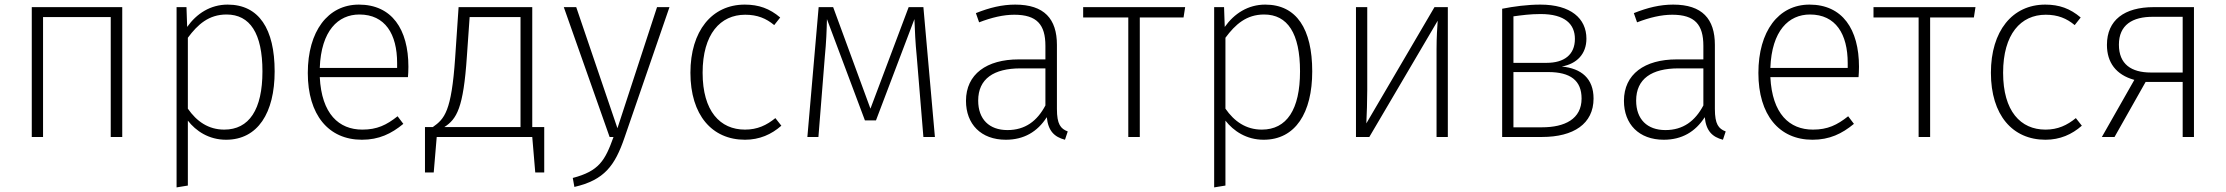

<svg xmlns="http://www.w3.org/2000/svg" viewBox="-20 -595 9668 834"><path d="M461 0H511V-564H118V0H167V-521H461Z M969 -575C894 -575 834 -536 793 -478L790 -564H747V219L796 211V-71C831 -26 887 12 962 12C1100 12 1173 -105 1173 -285C1173 -469 1105 -575 969 -575ZM954 -32C885 -32 834 -68 796 -123V-431C839 -489 887 -532 964 -532C1066 -532 1120 -450 1120 -285C1120 -119 1062 -32 954 -32Z M1754 -305C1754 -468 1682 -575 1539 -575C1404 -575 1317 -459 1317 -278C1317 -96 1407 12 1552 12C1626 12 1680 -14 1732 -57L1707 -90C1659 -52 1618 -32 1554 -32C1452 -32 1377 -100 1369 -260H1752C1753 -271 1754 -287 1754 -305ZM1705 -300H1369C1375 -462 1449 -532 1541 -532C1653 -532 1705 -447 1705 -321Z M2292 -43V-564H1972L1957 -343C1941 -110 1911 -79 1860 -43H1826V154H1864L1877 0H2292L2305 154H2344V-43ZM2241 -43H1910C1964 -78 1993 -125 2008 -350L2020 -521H2241Z M2888 -564H2834L2662 -38L2483 -564H2429L2628 0H2645C2608 103 2582 148 2468 178L2475 217C2605 187 2651 125 2693 2Z M3215 -575C3072 -575 2979 -460 2979 -279C2979 -95 3073 12 3216 12C3279 12 3331 -11 3374 -49L3348 -82C3310 -51 3270 -32 3216 -32C3108 -32 3032 -112 3032 -279C3032 -447 3109 -531 3217 -531C3270 -531 3308 -515 3343 -486L3369 -519C3323 -558 3276 -575 3215 -575Z M3991 -564H3927L3761 -123L3599 -564H3536L3487 0H3535L3563 -351C3569 -411 3571 -464 3572 -512L3737 -72H3785L3952 -512C3954 -460 3956 -411 3962 -351L3991 0H4041Z M4571 -122V-400C4571 -513 4516 -575 4390 -575C4333 -575 4279 -562 4219 -538L4233 -498C4288 -519 4338 -531 4386 -531C4484 -531 4521 -488 4521 -396V-337H4405C4266 -337 4176 -273 4176 -157C4176 -56 4241 12 4349 12C4427 12 4486 -22 4527 -86C4533 -26 4560 0 4606 12L4618 -24C4587 -36 4571 -55 4571 -122ZM4356 -30C4277 -30 4229 -77 4229 -158C4229 -253 4297 -298 4413 -298H4521V-137C4485 -69 4433 -30 4356 -30Z M5128 -564H4685V-519H4881V0H4931V-519H5121Z M5476 -575C5401 -575 5341 -536 5300 -478L5297 -564H5254V219L5303 211V-71C5338 -26 5394 12 5469 12C5607 12 5680 -105 5680 -285C5680 -469 5612 -575 5476 -575ZM5461 -32C5392 -32 5341 -68 5303 -123V-431C5346 -489 5394 -532 5471 -532C5573 -532 5627 -450 5627 -285C5627 -119 5569 -32 5461 -32Z M6269 -564H6211L5915 -59C5917 -103 5919 -153 5919 -205V-564H5870V0H5928L6225 -505C6223 -476 6220 -435 6220 -382V0H6269Z M6764 -306C6830 -318 6871 -361 6871 -427C6871 -515 6803 -575 6671 -575C6615 -575 6555 -567 6505 -557V0H6678C6815 0 6902 -57 6902 -167C6902 -254 6849 -298 6764 -306ZM6672 -534C6778 -534 6821 -490 6821 -426C6821 -357 6774 -322 6698 -322H6554V-524C6591 -529 6627 -534 6672 -534ZM6678 -42H6554V-282H6705C6802 -282 6850 -245 6850 -167C6850 -78 6777 -42 6678 -42Z M7429 -122V-400C7429 -513 7374 -575 7248 -575C7191 -575 7137 -562 7077 -538L7091 -498C7146 -519 7196 -531 7244 -531C7342 -531 7379 -488 7379 -396V-337H7263C7124 -337 7034 -273 7034 -157C7034 -56 7099 12 7207 12C7285 12 7344 -22 7385 -86C7391 -26 7418 0 7464 12L7476 -24C7445 -36 7429 -55 7429 -122ZM7214 -30C7135 -30 7087 -77 7087 -158C7087 -253 7155 -298 7271 -298H7379V-137C7343 -69 7291 -30 7214 -30Z M8055 -305C8055 -468 7983 -575 7840 -575C7705 -575 7618 -459 7618 -278C7618 -96 7708 12 7853 12C7927 12 7981 -14 8033 -57L8008 -90C7960 -52 7919 -32 7855 -32C7753 -32 7678 -100 7670 -260H8053C8054 -271 8055 -287 8055 -305ZM8006 -300H7670C7676 -462 7750 -532 7842 -532C7954 -532 8006 -447 8006 -321Z M8561 -564H8118V-519H8314V0H8364V-519H8554Z M8864 -575C8721 -575 8628 -460 8628 -279C8628 -95 8722 12 8865 12C8928 12 8980 -11 9023 -49L8997 -82C8959 -51 8919 -32 8865 -32C8757 -32 8681 -112 8681 -279C8681 -447 8758 -531 8866 -531C8919 -531 8957 -515 8992 -486L9018 -519C8972 -558 8925 -575 8864 -575Z M9335 -564C9208 -564 9132 -508 9132 -400C9132 -324 9171 -270 9251 -248L9110 0H9165L9300 -239H9461V0H9510V-564ZM9323 -280C9238 -280 9184 -316 9184 -401C9184 -486 9242 -523 9334 -522H9461V-280Z"/></svg>

Font: Glow Sans SC Normal Light
Style: Regular
Weight: 300
Designer: Ryoko NISHIZUKA (kana, bopomofo & ideographs); Paul D. Hunt (Latin, Greek & Cyrillic); Sandoll Communications, Soo-young
Version: Version 0.93